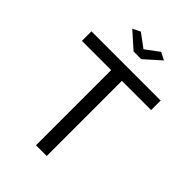

<svg xmlns="http://www.w3.org/2000/svg" viewBox="-262 -1027 1138 1138"><g transform="rotate(45 307.0 -458.0)"><path d="M225 -916 310 -853 395 -916 443 -892 342 -802H278L177 -892ZM597 -630H352V0H262V-630H17V-710H597Z"/></g></svg>

Font: IngvarSans
Style: Regular
Weight: 500
Version: Version 3.000